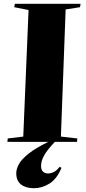

<svg xmlns="http://www.w3.org/2000/svg" viewBox="-20 -750 457 1015"><path d="M19 0 21 -18 103 -28 131 -697 55 -712 59 -730H406L403 -712L327 -700L302 -28L389 -18L387 0H270Q229 43 213 72Q197 101 197 127Q197 148 207.5 157.5Q218 167 233 167Q248 167 264 159.5Q280 152 295 132L305 137Q281 196 241.5 220.5Q202 245 160 245Q117 245 91.5 225.5Q66 206 66 166Q66 143 80 117.5Q94 92 131 62.5Q168 33 235 0Z"/></svg>

Font: Literata 72pt ExtraBold
Style: Italic
Weight: 800
Italic angle: -2°
Designer: Latin by Veronika Burian and Jose Scaglione. Greek by Irene Vlachou. Cyrillic by Vera Evstafieva
Foundry: TypeTogether
Version: Version 3.002